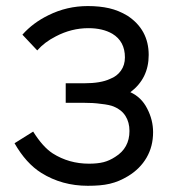

<svg xmlns="http://www.w3.org/2000/svg" viewBox="-20 -598 567 634"><path d="M140.5 -548Q201 -578 270 -578Q309 -578 340.5 -570.8Q372 -563.5 401 -546Q471 -500 471 -416.5Q471 -339 410.5 -293.5Q447 -277 466 -239.5Q485.5 -202 485.5 -161.5Q485.5 -114.5 464 -77.5Q442.5 -40.5 403 -16.5Q388 -7.5 373.2 -1.2Q358.5 5 342.5 8.8Q326.5 12.5 308.8 14Q291 15.5 270 15.5Q184.5 15.5 116.5 -27Q66 -58.5 28 -125L89.5 -163.5Q121.5 -112.5 154 -91.5Q207.5 -57.5 274 -57.5Q302 -57.5 321.8 -62.5Q341.5 -67.5 360.5 -80Q407.5 -109 407.5 -165.5Q407.5 -194 394.5 -214.8Q381.5 -235.5 356 -246Q342 -252 313.5 -255Q299.5 -257 285.5 -257.8Q271.5 -258.5 257.5 -258.5H197V-323H257.5Q313 -323 343.5 -337.5Q366 -346 379.2 -364.5Q392.5 -383 392.5 -408.5Q392.5 -461.5 351 -486.5Q319 -505 272 -505Q216 -505 164.5 -478Q127 -459 103 -431.5L54 -483.5Q89 -523 140.5 -548Z"/></svg>

Font: Russisch Sans
Style: Regular
Weight: 400
Designer: Michael Sharanda (font) & Cristiano Sobral (main changes)
Foundry: Michael Sharanda
Version: Version 2.00;October 25, 2020;FontCreator 13.0.0.2681 64-bit